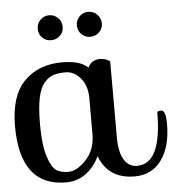

<svg xmlns="http://www.w3.org/2000/svg" viewBox="-48 -680 672 728"><g transform="rotate(-5 287.5 -315.5)"><path d="M542 -231Q543 -237 557 -237Q575 -237 575 -184Q575 -99 538.5 -48Q502 3 436 3Q335 3 302 -86Q283 -45 250 -21Q217 3 175 3Q0 3 0 -226Q0 -342 54.5 -397Q109 -452 199 -452Q268 -452 297 -423Q310 -452 343 -452Q355 -452 364.5 -448.5Q374 -445 378 -442L381 -438V-151Q381 -94 399 -65Q417 -36 448 -36Q542 -36 542 -231ZM187 -36Q219 -36 254.5 -73.5Q290 -111 290 -171V-308Q290 -355 265.5 -384Q241 -413 208 -413Q180 -413 162 -407Q144 -401 127.5 -382.5Q111 -364 103 -325.5Q95 -287 95 -226Q95 -147 109 -103Q123 -59 141 -47.5Q159 -36 187 -36ZM131.5 -552.5Q118 -566 118 -586Q118 -606 131.5 -620Q145 -634 165 -634Q185 -634 199 -620Q213 -606 213 -586Q213 -566 199 -552.5Q185 -539 165 -539Q145 -539 131.5 -552.5ZM314 -539Q295 -539 281 -552.5Q267 -566 267 -586Q267 -606 280.5 -620Q294 -634 314 -634Q334 -634 348 -620Q362 -606 362 -586Q362 -566 348 -552.5Q334 -539 314 -539Z"/></g></svg>

Font: Sofia
Style: Regular
Weight: 400
Designer: Paula Nazal and Daniel Hernndez
Foundry: Paula Nazal, Daniel Hernndez
Version: Version 1.001